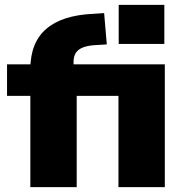

<svg xmlns="http://www.w3.org/2000/svg" viewBox="-20 -771 764 791"><path d="M105 0V-376H9V-506H148L105 -472V-486Q105 -595 170 -651.5Q235 -708 363 -714L409 -717L420 -588L370 -585Q340 -583 320.5 -575Q301 -567 292 -552.5Q283 -538 283 -515V-488L259 -506H659V0H468V-376H296V0ZM469 -590V-751H657V-590Z"/></svg>

Font: Nunito Sans 7pt Black
Style: Regular
Weight: 900
Designer: Vernon Adams
Foundry: Vernon Adams
Version: Version 3.101;gftools[0.9.27]